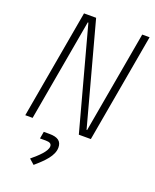

<svg xmlns="http://www.w3.org/2000/svg" viewBox="-171 -790 929 1150"><g transform="rotate(20 293.0 -215.0)"><path d="M379.9 0H456.5L578.6 -693.4H531.7L417 -43H413.6L237.8 -693.4H160.6L38.6 0H85.4L200.2 -650.4H204.1ZM187 262.7C243.7 213.9 291.5 167 291.5 114.7C291.5 74.2 266.1 55.7 213.4 55.7H176.8L168.9 100.6H205.6C231.4 100.6 243.2 107.9 243.2 124.5C243.2 156.2 196.8 198.7 154.3 233.9Z"/></g></svg>

Font: Cascadia Code PL ExtraLight
Style: Italic
Weight: 200
Italic angle: -10°
Monospace: yes
Designer: Aaron Bell
Foundry: Saja Typeworks
Version: Version 2404.023